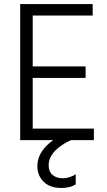

<svg xmlns="http://www.w3.org/2000/svg" viewBox="-20 -694 530 951"><path d="M88 0V-57H445V0ZM80 0V-674H142V0ZM88 -308V-365H404V-308ZM88 -617V-674H439V-617ZM355 219Q340 229 321 233Q302 237 284 237Q227 237 196 206Q165 175 165 129Q165 101 176.5 76Q188 51 208.5 30Q229 9 254 -6.5Q279 -22 306 -31L332 0Q301 14 276 32.5Q251 51 236 74Q221 97 221 124Q221 156 240.5 172.5Q260 189 291 189Q308 189 326 183Q344 177 355 169Z"/></svg>

Font: Hind Variable Light
Style: Regular
Weight: 300
Designer: Manushi Parikh, Satya Rajpurohit
Foundry: Indian Type Foundry
Version: Version 3.000